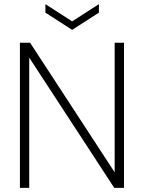

<svg xmlns="http://www.w3.org/2000/svg" viewBox="-20 -906 695 926"><path d="M76 0V-700H125L533 -75V-700H578V0H531L121 -628V0ZM328 -762 199 -845V-886L328 -803L457 -886V-845Z"/></svg>

Font: DM Sans 20pt ExtraLight
Style: Regular
Weight: 250
Version: Version 4.004;gftools[0.9.30]